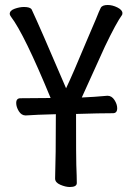

<svg xmlns="http://www.w3.org/2000/svg" viewBox="-20 -735 540 770"><path d="M260 15Q243 15 222 6Q201 -3 201 -19Q204 -106 204 -277Q123 -275 83 -272Q66 -272 55.5 -289Q45 -306 45 -322Q45 -341 62 -341L183 -342Q77 -599 24 -668Q19 -675 19 -679Q19 -693 39 -700Q59 -707 76 -707Q101 -707 107 -697Q139 -629 245 -381Q270 -433 330 -577Q360 -646 365 -659Q378 -692 384 -703.5Q390 -715 412 -715Q431 -715 451 -705Q471 -695 471 -682L470 -676Q446 -643 401 -549L308 -344Q357 -346 411 -351Q428 -351 439 -334Q450 -317 450 -301Q450 -281 433 -281Q380 -281 285 -278Q285 -94 286 -74Q288 -25 288 -1Q288 15 260 15Z"/></svg>

Font: LXGW WenKai Mono TC
Style: Bold
Weight: 700
Designer: LXGW / Fontworks Inc.
Foundry: LXGW / Fontworks Inc.
Version: Version 1.330